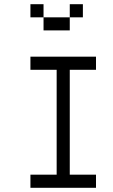

<svg xmlns="http://www.w3.org/2000/svg" viewBox="-20 -895 540 915"><path d="M437.5 0V-62.5H312.5Q312.5 -62.5 312.5 -562.5H437.5V-625H125V-562.5H250Q250 -562.5 250 -62.5H125V0ZM375 -812.5V-875H312.5V-812.5H187.5V-750H312.5V-812.5ZM187.5 -812.5V-875H125V-812.5Z"/></svg>

Font: Unifont
Style: Regular
Weight: 500
Version: Version 15.1.04